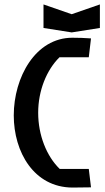

<svg xmlns="http://www.w3.org/2000/svg" viewBox="-20 -844 472 865"><path d="M430 -824 303 -780 176 -824V-718L303 -698L430 -718ZM390 -671C362 -673 334 -674 306 -674C140 -674 42 -496 42 -324C42 -159 133 0 306 1L390 0L380 -83H249C190 -140 152 -235 152 -336C152 -436 190 -529 248 -586H380Z"/></svg>

Font: BackOut Medium
Style: Regular
Weight: 500
Designer: Frank Adebiaye
Foundry: Velvetyne Type Foundry
Version: Version 2.000;hotconv 1.0.109;makeotfexe 2.5.65596